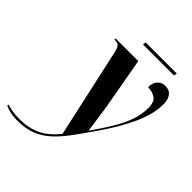

<svg xmlns="http://www.w3.org/2000/svg" viewBox="-398 -788 1167 1167"><g transform="rotate(45 185.5 -204.0)"><path d="M-48 240Q-82 240 -109.5 233.5Q-137 227 -156 218L-152 208Q-137 214 -110 219Q-83 224 -44 224Q32 224 91.5 196.5Q151 169 204 102L77 -474Q70 -504 60.5 -515Q51 -526 30 -526H21L23 -536H217L276 -205Q280 -179 285 -145Q290 -111 294.5 -79Q299 -47 302 -26H304Q353 -95 388 -153.5Q423 -212 442.5 -266.5Q462 -321 462 -379Q462 -430 435 -448Q408 -466 371 -466Q371 -505 390.5 -525.5Q410 -546 441 -546Q476 -546 493.5 -522.5Q511 -499 511 -459Q511 -374 465.5 -274.5Q420 -175 345 -67Q293 9 250 67Q207 125 164.5 163Q122 201 71.5 220.5Q21 240 -48 240ZM165 -628 169 -648H436L432 -628Z"/></g></svg>

Font: Noto Serif Display SemiCondensed
Style: Bold Italic
Weight: 700
Width: 4
Italic angle: -12°
Designer: Monotype Design Team
Foundry: Monotype Imaging Inc.
Version: Version 2.009